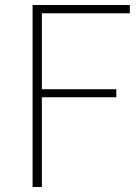

<svg xmlns="http://www.w3.org/2000/svg" viewBox="-20 -746 558 766"><path d="M498 -726V-693H147V-390H444V-358H147V0H110V-726Z"/></svg>

Font: Kinto Sans Thin
Style: Regular
Weight: 100
Designer: Authors: Ryoko NISHIZUKA  (kana & ideographs); Paul D. Hunt (Latin, Greek & Cyrillic); Wenlong ZHANG  (bopomofo); Sandol
Foundry: Adobe Systems Incorporated, ookami Inc.
Version: Version 0.001